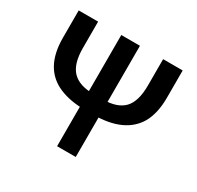

<svg xmlns="http://www.w3.org/2000/svg" viewBox="-157 -922 1134 1105"><g transform="rotate(30 410.0 -369.5)"><path d="M214 -291Q65 -353 65 -557V-739H194V-564Q194 -459 239 -412Q284 -365 378 -365H443Q537 -365 581.5 -411.5Q626 -458 626 -564V-739H756V-557Q756 -454 718 -387Q644 -261 436 -261H385Q285 -261 214 -291ZM348 -739H472V0H348Z"/></g></svg>

Font: Merged Yaku Han JP SemiBold
Style: Regular
Weight: 600
Designer: Ryoko NISHIZUKA 西塚涼子 (kana, bopomofo & ideographs); Paul D. Hunt (Latin, Greek & Cyrillic); Sandoll Communications 산돌커뮤니
Foundry: Adobe
Version: Version 2.004